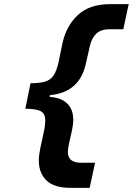

<svg xmlns="http://www.w3.org/2000/svg" viewBox="-20 -778 640 925"><path d="M320 127Q240 127 203.5 91Q167 55 167 -5Q167 -30 174.5 -66Q182 -102 190 -137.5Q198 -173 198 -198Q198 -231 176 -242.5Q154 -254 102 -254L127 -377Q171 -377 197.5 -385Q224 -393 238.5 -415Q253 -437 262 -478L281 -570Q299 -653 355 -705.5Q411 -758 509 -758H600L574 -637H507Q465 -637 442.5 -614.5Q420 -592 412 -552L395 -477Q379 -401 334 -363Q289 -325 221 -320L219 -311Q274 -308 303.5 -279.5Q333 -251 333 -201Q333 -179 326.5 -149Q320 -119 313.5 -90.5Q307 -62 307 -46Q307 6 370 6H438L412 127Z"/></svg>

Font: Geist Mono
Style: Bold Italic
Weight: 700
Italic angle: -12°
Monospace: yes
Designer: Basement.studio, Andrés Briganti, Mateo Zaragoza
Foundry: Basement.studio, Vercel, Andrés Briganti, Guido Ferreyra, Mateo Zaragoza
Version: Version 1.500; ttfautohint (v1.8.4.7-5d5b)